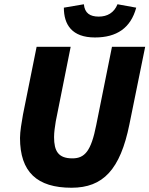

<svg xmlns="http://www.w3.org/2000/svg" viewBox="-20 -870 702 902"><path d="M316 12C464 12 545 -73 588 -286L662 -650H506L432 -282C408 -160 378 -126 320 -126C254 -126 234 -160 234 -226C234 -250 238 -274 242 -300L312 -650H152L88 -332C82 -298 74 -252 74 -222C74 -62 154 12 316 12ZM426 -694C528 -694 594 -738 620 -834L532 -850C516 -810 484 -792 444 -792C403 -792 378 -808 374 -850L280 -834C280 -754 318 -694 426 -694Z"/></svg>

Font: Source Sans Pro Black
Style: Italic
Weight: 900
Italic angle: -11°
Designer: Paul D. Hunt
Foundry: Adobe Systems Incorporated
Version: Version 3.006;hotconv 1.0.111;makeotfexe 2.5.65597